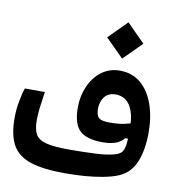

<svg xmlns="http://www.w3.org/2000/svg" viewBox="-78 -750 742 822"><g transform="rotate(10 293.0 -339.0)"><path d="M258.3 2.9Q163.6 2.9 108.2 -15.4Q52.7 -33.7 29.1 -76.4Q5.4 -119.1 5.4 -192.4Q5.4 -230 12.2 -266.4Q19 -302.7 26.9 -324.7H113.8Q106.9 -278.8 103.8 -252Q100.6 -225.1 100.6 -198.7Q100.6 -160.6 112.5 -139.2Q124.5 -117.7 158.4 -108.9Q192.4 -100.1 258.3 -100.1Q314.5 -100.1 369.6 -102.5Q424.8 -105 456.1 -114.3Q473.1 -119.1 482.7 -128.2Q492.2 -137.2 496.1 -159.7Q500 -182.1 500 -226.6Q500 -278.8 488.8 -309.6Q477.5 -340.3 458.5 -353.8Q439.5 -367.2 415 -367.2Q382.3 -367.2 366.2 -345.5Q350.1 -323.7 350.1 -294.9Q350.1 -267.1 361.1 -255.6Q372.1 -244.1 409.2 -244.1Q445.3 -244.1 469.5 -249Q493.7 -253.9 521.5 -263.7L520 -190.4L486.3 -189.5Q475.6 -174.3 453.1 -165Q430.7 -155.8 393.1 -155.8Q324.7 -155.8 294.4 -184.6Q264.2 -213.4 264.2 -284.2Q264.2 -334.5 283 -377Q301.8 -419.4 335.7 -445.1Q369.6 -470.7 414.6 -470.7Q468.8 -470.7 505.9 -439.2Q543 -407.7 562.3 -353.3Q581.5 -298.8 581.5 -230Q581.5 -154.8 559.6 -101.8Q537.6 -48.8 485.8 -27.8Q459 -17.1 422.4 -10.3Q385.7 -3.4 344 -0.2Q302.2 2.9 258.3 2.9ZM414.6 -522.9 335.9 -601.6 414.6 -680.7 493.2 -601.6Z"/></g></svg>

Font: Cascadia Mono
Style: Regular
Weight: 400
Monospace: yes
Designer: Aaron Bell
Foundry: Saja Typeworks
Version: Version 2404.023